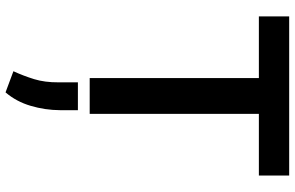

<svg xmlns="http://www.w3.org/2000/svg" viewBox="-207 -560 1074 700"><g transform="rotate(90 330.0 -210.0)"><path d="M39.8 -616.8V-727.3H620V-616.8H395.2V0H264.6V-616.8ZM381.7 43V108Q381.4 162.6 365.9 215Q350.5 267.4 316.8 306.8L239.7 278.1Q256.7 241.1 268.6 202.4Q280.5 163.7 280.2 114V43Z"/></g></svg>

Font: Inter UI Semi Bold
Style: Regular
Weight: 600
Designer: Rasmus Andersson
Foundry: rsms
Version: 3.2;8d6f07862